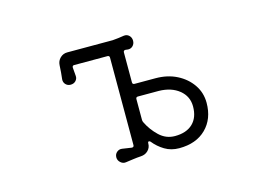

<svg xmlns="http://www.w3.org/2000/svg" viewBox="-74 -650 1149 807"><g transform="rotate(-15 500.0 -246.5)"><path d="M617 12Q582 12 554.5 -4.5Q527 -21 507 -46Q504 -49 501 -49Q496 -49 496 -42V-41Q496 -23 483.5 -10.5Q471 2 452 3Q435 4 417.5 6.5Q400 9 385 11Q372 13 361.5 3.5Q351 -6 351 -19Q351 -33 361 -41.5Q371 -50 384 -48L424 -42H426Q434 -42 434 -51V-431Q434 -440 425 -440H280Q272 -440 272 -431L275 -394Q276 -382 267.5 -373Q259 -364 245 -364Q232 -364 223.5 -373Q215 -382 216 -395Q218 -409 219 -424Q220 -439 221 -455Q222 -474 235 -486.5Q248 -499 266 -499H464Q490 -501 513 -505Q527 -507 536.5 -498Q546 -489 546 -475Q546 -461 536.5 -452Q527 -443 513 -445Q512 -445 509.5 -445.5Q507 -446 505 -446Q496 -446 496 -437V-307Q496 -298 505 -298H596Q648 -298 688.5 -277.5Q729 -257 753 -222Q777 -187 777 -143Q777 -73 734 -30.5Q691 12 617 12ZM613 -42Q663 -42 690.5 -68.5Q718 -95 718 -143Q718 -187 684 -214.5Q650 -242 596 -243H505Q496 -243 496 -234V-143Q496 -138 499 -132Q516 -97 545 -69.5Q574 -42 613 -42Z"/></g></svg>

Font: Kiwi Maru Light
Style: Regular
Weight: 300
Designer: Hiroki-Chan
Version: Version 1.100